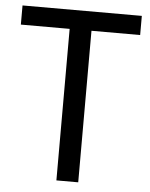

<svg xmlns="http://www.w3.org/2000/svg" viewBox="-52 -757 623 800"><g transform="rotate(5 259.5 -357.0)"><path d="M305.2 0H213.9V-633.8H9.8V-713.9H508.8V-633.8H305.2Z"/></g></svg>

Font: Droid Sans
Style: Regular
Weight: 400
Version: Version 1.00 build 113